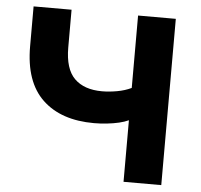

<svg xmlns="http://www.w3.org/2000/svg" viewBox="-51 -758 847 811"><g transform="rotate(5 372.5 -352.5)"><path d="M502 0V-261Q485 -253 461.5 -247.5Q438 -242 410.5 -239Q383 -236 356 -236Q216 -236 137.5 -310.5Q59 -385 59 -536V-705H220V-545Q220 -454 261 -413.5Q302 -373 378 -373Q408 -373 441.5 -379Q475 -385 502 -398V-705H662V0Z"/></g></svg>

Font: Nunito Sans 9pt ExtraBold
Style: Regular
Weight: 800
Version: Version 3.101;gftools[0.9.27]